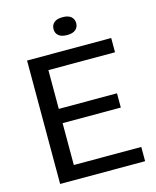

<svg xmlns="http://www.w3.org/2000/svg" viewBox="-134 -1021 906 1112"><g transform="rotate(-15 319.0 -465.0)"><path d="M86 0V-740H590.5V-654.5H191V-422H540V-336.5H191V-85.5H595.5V0ZM349 -822.5Q315 -822.5 298 -837Q281 -851.5 281 -875.5Q281 -900 298 -914.8Q315 -929.5 349 -929.5Q383 -929.5 400 -914.8Q417 -900 417 -875.5Q417 -851.5 400 -837Q383 -822.5 349 -822.5Z"/></g></svg>

Font: Encode Sans Semi Expanded Medium
Style: Regular
Weight: 500
Width: 6
Designer: Multiple Designers
Foundry: Impallari Type
Version: Version 3.000; ttfautohint (v1.8.3) -l 8 -r 50 -G 200 -x 14 